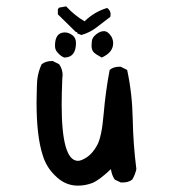

<svg xmlns="http://www.w3.org/2000/svg" viewBox="-20 -588 540 604"><path d="M225 -4Q184 -4 153 -36Q125 -63 114 -101Q95 -160 95 -266L96 -315Q96 -354 111 -386Q124 -396 143 -396H146L166 -386Q177 -370 177 -352L176 -341Q174 -294 174 -258Q174 -83 225 -82Q236 -82 253.5 -93.5Q271 -105 285.5 -131Q300 -157 306 -228.5Q312 -300 325 -368Q337 -378 354 -378H360L380 -368Q396 -294 397.5 -214Q399 -134 409 -56Q405 -38 396 -23Q384 -14 367 -14H360L341 -23Q331 -38 329 -56Q291 -20 269.5 -12Q248 -4 225 -4ZM182 -407Q171 -411 161 -423Q153 -431 153 -444Q153 -486 184 -486Q196 -486 207.5 -477.5Q219 -469 219 -453Q219 -407 182 -407ZM300 -407Q281 -417 274.5 -424Q268 -431 268 -445Q268 -448 269 -459Q270 -470 282.5 -480Q295 -490 307 -490Q320 -490 331 -472Q336 -462 336 -452Q336 -423 300 -407ZM236 -478 223 -483V-487H219L162 -543V-559L166 -564L188 -568Q215 -539 246 -521Q277 -551 317 -563Q328 -555 328 -543L327 -535Q306 -519 284 -502Q262 -485 236 -478Z"/></svg>

Font: Xiaolai Mono SC
Style: Regular
Weight: 400
Monospace: yes
Designer: LXGW / Nozomi Seto
Version: Version 3.113;September 30, 2024